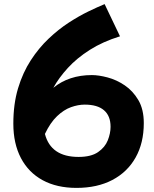

<svg xmlns="http://www.w3.org/2000/svg" viewBox="-20 -838 750 936"><path d="M353 78Q257 78 188 40.5Q119 3 82 -67.5Q45 -138 45 -235Q45 -331 68 -407.5Q91 -484 130 -544Q169 -604 217 -649.5Q265 -695 315 -727.5Q365 -760 410.5 -782Q456 -804 490 -818L565 -661Q481 -635 418 -595Q355 -555 311 -507Q267 -459 240 -410Q316 -472 428 -472Q461 -472 504.5 -460.5Q548 -449 588 -422Q628 -395 654.5 -350Q681 -305 681 -238Q681 -141 641 -70Q601 1 527.5 39.5Q454 78 353 78ZM393 -328Q361 -328 326 -315.5Q291 -303 258 -271.5Q225 -240 199 -185Q228 -73 363 -73Q424 -73 458 -96.5Q492 -120 505.5 -154Q519 -188 519 -220Q519 -273 487 -300.5Q455 -328 393 -328Z"/></svg>

Font: Mochiy Pop One
Style: Regular
Weight: 400
Designer: FONTDASU
Foundry: FONTDASU / Google Inc. / Adobe
Version: Version 2.000